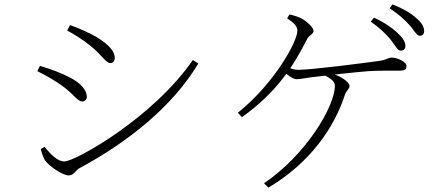

<svg xmlns="http://www.w3.org/2000/svg" viewBox="-20 -819 2020 880"><path d="M295 -15C318 -15 327 -38 342 -47C564 -166 770 -329 889 -528L864 -544C680 -277 324 -79 275 -79C244 -79 214 -110 184 -146L167 -136C169 -126 178 -95 188 -82C207 -56 268 -15 295 -15ZM358 -354C368 -354 378 -363 378 -375C378 -404 353 -438 296 -466C254 -487 217 -501 163 -517L151 -493C197 -470 231 -450 266 -425C319 -387 334 -354 358 -354ZM485 -530C499 -530 506 -540 506 -554C506 -578 488 -610 421 -650C385 -671 340 -690 301 -704L288 -679C315 -665 360 -637 392 -611C445 -570 465 -530 485 -530Z M1904 -655C1915 -655 1924 -662 1924 -676C1924 -696 1913 -715 1887 -737C1864 -758 1829 -779 1779 -799L1766 -781C1808 -753 1833 -730 1856 -705C1879 -680 1889 -655 1904 -655ZM1816 -587C1829 -587 1838 -594 1838 -608C1838 -628 1826 -646 1800 -670C1777 -691 1743 -716 1694 -738L1679 -720C1720 -692 1748 -664 1770 -638C1791 -612 1801 -587 1816 -587ZM1190 21 1210 41C1404 -74 1513 -237 1561 -385C1568 -406 1582 -410 1582 -425C1582 -443 1538 -476 1482 -486L1468 -474C1494 -460 1515 -446 1515 -427C1515 -330 1381 -108 1190 21ZM1070 -302 1089 -282C1248 -396 1324 -514 1388 -641C1397 -658 1417 -662 1417 -678C1417 -692 1387 -721 1362 -734C1350 -741 1328 -748 1307 -753L1296 -735C1326 -715 1343 -700 1343 -678C1343 -630 1241 -440 1070 -302ZM1339 -456C1358 -456 1383 -462 1408 -465C1474 -473 1613 -489 1671 -493C1716 -496 1780 -495 1807 -495C1839 -495 1843 -502 1843 -517C1843 -534 1804 -555 1775 -555C1757 -555 1754 -544 1712 -539C1655 -531 1409 -499 1348 -499C1328 -499 1315 -503 1282 -518L1268 -501C1288 -483 1320 -456 1339 -456Z"/></svg>

Font: Source Han Serif CN VF
Style: Regular
Weight: 250
Designer: Ryoko NISHIZUKA 西塚涼子 (kana & ideographs); Frank Grießhammer (Latin, Greek & Cyrillic); Wenlong ZHANG 张文龙 (bopomofo); San
Foundry: Adobe
Version: Version 2.002;hotconv 1.1.0;makeotfexe 2.6.0